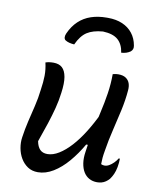

<svg xmlns="http://www.w3.org/2000/svg" viewBox="-89 -873 779 953"><g transform="rotate(10 300.0 -396.5)"><path d="M110 -532Q118 -535 128 -536.5Q138 -538 150 -538Q178 -538 194 -523.5Q210 -509 215.5 -478Q221 -447 214 -397Q209 -357 199 -318.5Q189 -280 175 -237Q161 -194 142 -141Q147 -114 160.5 -100Q174 -86 198 -86Q226 -86 256 -104.5Q286 -123 316 -156Q346 -189 374 -234Q402 -279 427 -332L402 -166H380Q352 -117 317.5 -76.5Q283 -36 244.5 -12.5Q206 11 167 11Q137 11 115.5 -3.5Q94 -18 80.5 -41Q67 -64 62 -92Q57 -120 61 -146Q67 -188 76.5 -228.5Q86 -269 96 -310Q106 -351 111 -395Q117 -434 117.5 -466Q118 -498 110 -532ZM449 -533Q454 -534 458.5 -535Q463 -536 468 -536.5Q473 -537 477 -537Q501 -537 515 -527.5Q529 -518 534.5 -502.5Q540 -487 538 -466Q534 -417 522.5 -364.5Q511 -312 498 -258.5Q485 -205 477 -154Q473 -132 471.5 -115.5Q470 -99 470 -83Q474 -81 478.5 -80Q483 -79 487 -79Q499 -79 510.5 -85.5Q522 -92 533 -103Q544 -114 551 -126H557Q557 -115 556 -105Q555 -95 553 -83Q549 -62 542 -46.5Q535 -31 526 -19Q518 -10 508.5 -3.5Q499 3 488 6Q477 9 465 9Q443 9 425.5 -0.5Q408 -10 397 -28Q386 -46 382 -72Q378 -98 383 -130Q390 -184 400.5 -235.5Q411 -287 422.5 -336.5Q434 -386 441.5 -435Q449 -484 449 -533ZM365 -733Q315 -729 285.5 -710Q256 -691 235 -645Q221 -646 209.5 -649Q198 -652 189 -658Q183 -663 182.5 -672Q182 -681 187 -692Q204 -730 230.5 -755Q257 -780 292.5 -792Q328 -804 371 -804H378Q419 -804 450.5 -790.5Q482 -777 502 -751.5Q522 -726 528 -691Q530 -681 527.5 -673.5Q525 -666 518 -660Q508 -653 497 -649.5Q486 -646 472 -645Q466 -687 441 -709Q416 -731 365 -733Z"/></g></svg>

Font: Rec Mono Duotone
Style: Italic
Weight: 400
Italic angle: -10°
Monospace: yes
Version: Version 1.085; ttfautohint (v1.8.4.7-5d5b)